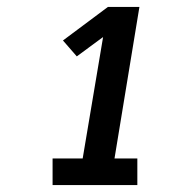

<svg xmlns="http://www.w3.org/2000/svg" viewBox="-20 -858 540 555"><path d="M132 -323V-400H219L278 -751L202 -695L162 -741L292 -838H383L311 -400H377V-323Z"/></svg>

Font: Iosevka Curly Slab XBdObl
Style: Regular
Weight: 800
Italic angle: -9°
Monospace: yes
Designer: Belleve Invis
Foundry: Belleve Invis
Version: Version 11.1.0; ttfautohint (v1.8.3)